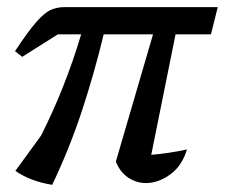

<svg xmlns="http://www.w3.org/2000/svg" viewBox="-20 -505 629 537"><path d="M126 12Q65 2 23 -27L95 -126Q163 -261 207 -409H142L42 -346L22 -362Q59 -418 82 -444Q105 -470 122.5 -477.5Q140 -485 159 -485H589L570 -409H471L403 -72Q452 -76 503 -87Q489 -41 456 -17Q423 7 388 7Q362 7 339 -8Q316 -23 304 -53L408 -409H270Q244 -301 209.5 -196Q175 -91 126 12Z"/></svg>

Font: Piazzolla Medium
Style: Italic
Weight: 500
Italic angle: -11.3°
Designer: Juan Pablo del Peral
Foundry: Huerta Tipografica
Version: Version 1.330